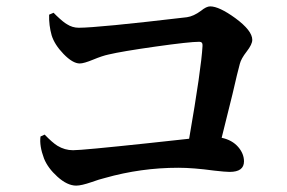

<svg xmlns="http://www.w3.org/2000/svg" viewBox="-20 -660 899 602"><path d="M219 -78Q191 -78 160 -106Q130 -133 118 -163Q103 -203 107 -232L120 -238Q144 -213 160 -203Q183 -189 209 -189Q238 -189 444 -211Q537 -221 573 -225Q611 -444 615 -516Q616 -529 605 -529Q574 -529 468 -514Q362 -499 320 -489Q301 -485 272 -473Q243 -461 230 -461Q208 -461 179 -491Q151 -520 142 -549Q133 -581 134 -614L148 -620Q151 -617 157 -611Q179 -590 190 -584Q207 -573 227 -573Q286 -573 566 -606Q587 -609 610 -626Q627 -640 639 -640Q667 -640 718 -603Q771 -564 771 -535Q771 -521 753.5 -498.5Q736 -476 732 -460Q725 -435 709 -365Q687 -275 675 -228Q708 -221 727 -199Q745 -178 745 -154Q745 -121 700 -121Q687 -121 652 -125Q586 -134 539 -134Q422 -134 309 -102Q292 -98 267 -89Q235 -78 219 -78Z"/></svg>

Font: GenRyuMin TW B
Style: Regular
Weight: 700
Version: Version 1.501;PS 1;hotconv 16.6.51;makeotf.lib2.5.65220